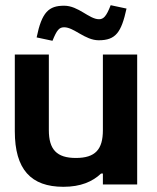

<svg xmlns="http://www.w3.org/2000/svg" viewBox="-20 -710 604 739"><path d="M508 0V-500H376V-209C376 -135 347 -102 272 -102C198 -102 168 -135 168 -209V-500H37V-205C37 -58 99 9 224 9C291 9 336 -11 369 -42H376V0ZM121 -566 182 -553C199 -595 208 -605 227 -605C265 -605 307 -555 360 -555C426 -555 447 -586 467 -677L406 -690C389 -646 378 -636 361 -636C323 -636 282 -688 227 -688C168 -688 141 -664 121 -566Z"/></svg>

Font: LT Wave Alt Bold
Style: Regular
Weight: 700
Designer: Daniel Lyons
Version: Version 2.5 (Glyphs App)